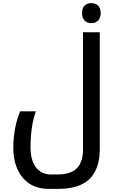

<svg xmlns="http://www.w3.org/2000/svg" viewBox="-20 -966 757 1226"><path d="M290 240Q185 240 125 168.5Q65 97 65 -24Q65 -85 76.5 -146Q88 -207 109 -255H209Q175 -161 175 -24Q175 57 209.5 102.5Q244 148 306 148H348Q432 148 471 108Q510 68 510 -11V-760H617V-14Q617 112 552.5 176Q488 240 352 240ZM563 -818Q536 -818 520 -835Q504 -852 504 -882Q504 -913 519.5 -929.5Q535 -946 563 -946Q592 -946 607.5 -929Q623 -912 623 -882Q623 -853 607 -835.5Q591 -818 563 -818Z"/></svg>

Font: Noto Kufi Arabic Medium
Style: Regular
Weight: 500
Designer: Monotype Design Team, David Williams, Khaled Hosny
Foundry: Google LLC
Version: Version 2.109; ttfautohint (v1.8.4.7-5d5b)